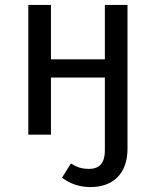

<svg xmlns="http://www.w3.org/2000/svg" viewBox="-20 -547 633 780"><path d="M406 -527V-306H187V-527H95V0H187V-232H406V65C406 114 385 139 342 139C311 139 295 133 268 117L232 175C265 200 304 213 347 213C440 213 498 158 498 57V-527Z"/></svg>

Font: Fira Sans
Style: Regular
Weight: 400
Designer: Carrois Corporate & Edenspiekermann AG
Foundry: Carrois Corporate GbR & Edenspiekermann AG
Version: Version 4.203